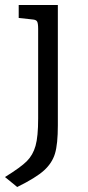

<svg xmlns="http://www.w3.org/2000/svg" viewBox="-43 -500 352 770"><path d="M110 -25V-384Q110 -406 106 -413.5Q102 -421 87 -422L32 -428V-480H189V3Q189 78 177.5 116Q166 154 133.5 183.5Q101 213 26 250L-23 210Q40 171 64.5 146.5Q89 122 99.5 85Q110 48 110 -25Z"/></svg>

Font: Enriqueta
Style: Regular
Weight: 400
Designer: Viviana Monsalve, Gustavo Ibarra
Foundry: Viviana Monsalve, Gustavo Ibarra
Version: Version 1.002